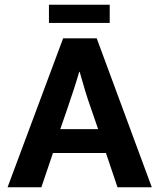

<svg xmlns="http://www.w3.org/2000/svg" viewBox="-20 -792 673 812"><path d="M444 -772V-695H187V-772ZM235 -246H395L366 -330Q352 -369 340 -408.5Q328 -448 317 -488H315Q304 -450 291 -410.5Q278 -371 264 -330ZM247 -630H389L622 0H477L428 -145H204L155 0H12Z"/></svg>

Font: Mukta Malar
Style: Bold
Weight: 700
Designer: Aadarsh Rajan, Girish Dalvi, Yashodeep Gholap
Foundry: Ek Type
Version: Version 2.538;PS 1.000;hotconv 16.6.51;makeotf.lib2.5.65220;